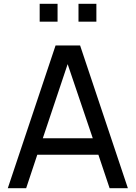

<svg xmlns="http://www.w3.org/2000/svg" viewBox="-20 -989 713 1009"><path d="M282.5 -875H188.5V-969H282.5ZM486.5 -875H392.5V-969H486.5ZM497 -176H176L117.5 0H21L272 -750H401L652 0H556ZM467.5 -262.5 335.5 -652 205 -262.5Z"/></svg>

Font: Russisch Sans Medium
Style: Regular
Weight: 500
Width: 4
Designer: Michael Sharanda (font) & Cristiano Sobral (main changes)
Foundry: Michael Sharanda
Version: Version 2.00;September 8, 2020;FontCreator 13.0.0.2681 64-bi